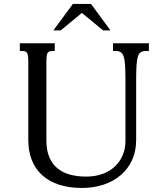

<svg xmlns="http://www.w3.org/2000/svg" viewBox="-20 -933 796 964"><path d="M663.6 -229.5Q663.6 -173.3 642.8 -128.7Q622.1 -84 585.4 -53Q548.8 -22 499 -5.6Q449.2 10.7 391.6 10.7Q326.7 10.7 276.6 -5.6Q226.6 -22 192.1 -53Q157.7 -84 139.9 -128.7Q122.1 -173.3 122.1 -229.5V-624.5Q122.1 -653.8 116.9 -665.3Q111.8 -676.8 94.2 -676.8H79.6V-715.8H254.9V-676.8H240.2Q222.7 -676.8 217.8 -664.8Q212.9 -652.8 212.9 -624V-228Q212.9 -179.7 227.1 -145.3Q241.2 -110.8 267.3 -88.9Q293.5 -66.9 330.3 -56.6Q367.2 -46.4 412.6 -46.4Q458 -46.4 494.4 -59.6Q530.8 -72.8 556.4 -96.7Q582 -120.6 595.9 -153.6Q609.9 -186.5 609.9 -226.1V-531.2Q609.9 -577.1 607.9 -605.7Q606 -634.3 600.6 -649.9Q595.2 -665.5 585.9 -671.1Q576.7 -676.8 562.5 -676.8H547.4V-715.8H727.5V-676.8H710.4Q696.3 -676.8 687 -671.1Q677.7 -665.5 672.6 -649.9Q667.5 -634.3 665.5 -605.5Q663.6 -576.7 663.6 -530.8ZM345.7 -913.1H437L534.7 -780.3H498L391.1 -868.2L284.7 -780.3H248Z"/></svg>

Font: Arian AMU Serif
Style: Regular
Weight: 400
Designer: Ruben Hakobyan (Tarumian)
Foundry: Ruben Hakobyan (Tarumian)
Version: Version 1.002